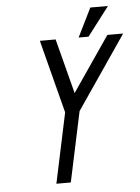

<svg xmlns="http://www.w3.org/2000/svg" viewBox="-54 -798 615 841"><g transform="rotate(-5 254.0 -378.0)"><path d="M211.4 -629.9 273.9 -388.7 439 -629.9H508.3L288.6 -308.1L223.1 0H159.7L225.1 -308.1L142.1 -629.9ZM452.6 -755.9 356 -629.4H312.5L375 -755.9Z"/></g></svg>

Font: Fibel Nord
Style: Italic
Weight: 400
Designer: Peter Wiegel
Foundry: Peter Wioegel
Version: Version 000.000